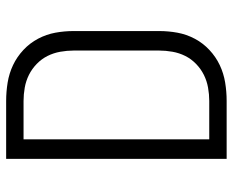

<svg xmlns="http://www.w3.org/2000/svg" viewBox="-88 -688 775 640"><g transform="rotate(-90 300.0 -367.5)"><path d="M91 0V-735H284Q315 -735 345.5 -730Q376 -725 403.5 -712Q431 -699 454 -677.5Q477 -656 491.5 -628.5Q506 -601 511.5 -571Q517 -541 517 -510V-225Q517 -194 511.5 -164Q506 -134 491.5 -106.5Q477 -79 454 -57.5Q431 -36 403.5 -23Q376 -10 345.5 -5Q315 0 284 0ZM156 -58H284Q306 -58 328.5 -62Q351 -66 371 -76Q391 -86 407.5 -102Q424 -118 434 -138Q444 -158 448 -180.5Q452 -203 452 -225V-510Q452 -532 448 -554.5Q444 -577 434 -597Q424 -617 407.5 -633Q391 -649 371 -659Q351 -669 328.5 -673Q306 -677 284 -677H156Z"/></g></svg>

Font: Iosevka Light Extended
Style: Regular
Weight: 300
Width: 7
Monospace: yes
Designer: Belleve Invis
Foundry: Belleve Invis
Version: Version 32.5.0; ttfautohint (v1.8.4)